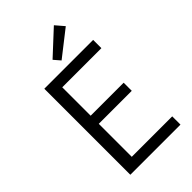

<svg xmlns="http://www.w3.org/2000/svg" viewBox="-257 -950 1037 1037"><g transform="rotate(-45 262.0 -431.5)"><path d="M92 0V-657H465V-594H166V-377H418V-315H166V-63H475V0ZM266 -699 234 -736 371 -863 413 -814Z"/></g></svg>

Font: Assistant ExtraLight
Style: Regular
Weight: 400
Version: Version 3.000